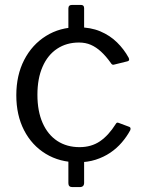

<svg xmlns="http://www.w3.org/2000/svg" viewBox="-20 -762 598 782"><path d="M322.6 -17.4Q322.6 0 304.7 0H274.6Q258.5 0 258.5 -15.9V-127.1Q258.5 -141.6 273.6 -141.6H309.4Q322.6 -141.6 322.6 -128.7V-17.4ZM322.6 -617.8Q322.6 -600.4 304.7 -600.4H274.6Q258.5 -600.4 258.5 -616.2V-727.5Q258.5 -742 273.6 -742H309.4Q322.6 -742 322.6 -729V-617.8ZM296.6 -651Q349 -651 388.5 -634.3Q428 -617.6 456.6 -589.4Q485.2 -561.3 504.1 -526.7Q509.7 -514.7 499.2 -512.3L444.1 -498.7Q436.6 -496.3 431.4 -505.5Q411.3 -533.7 391.4 -551.8Q371.6 -570 350 -579.4Q328.4 -588.8 301.6 -588.8Q250.7 -588.8 212.4 -563.3Q174.1 -537.8 153.3 -490Q132.4 -442.3 132.4 -376Q132.4 -309.4 153.5 -261.4Q174.7 -213.4 213.3 -188Q251.9 -162.7 303.9 -162.7Q352.1 -162.7 387.2 -186.6Q422.3 -210.6 451.4 -256.9Q454.1 -261.6 456.7 -262.4Q459.2 -263.2 464.2 -261.2L506.7 -245.3Q514.2 -242.3 510.6 -231.8Q496.5 -205.5 476 -181.7Q455.6 -157.9 429.1 -140Q402.5 -122.1 369.5 -111.5Q336.5 -101 296.6 -101Q223.1 -101 166.4 -135.5Q109.7 -170 78 -231.5Q46.4 -293 46.4 -374Q46.4 -455.6 78.5 -517.9Q110.7 -580.3 167.4 -615.6Q224.1 -651 296.6 -651Z"/></svg>

Font: Libre Franklin Thin
Style: Regular
Weight: 100
Designer: Pablo Impallari, Rodrigo Fuenzalida, Nhung Nguyen
Foundry: Impallari Type
Version: Version 3.000